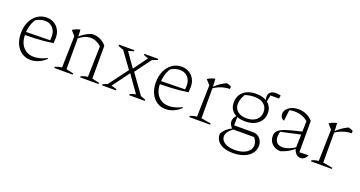

<svg xmlns="http://www.w3.org/2000/svg" viewBox="-42 -1232 3939 2100"><g transform="rotate(20 1927.0 -182.0)"><path d="M254 7Q195 7 150.5 -23.5Q106 -54 81 -108Q56 -162 56 -233Q56 -307 82.5 -365Q109 -423 156.5 -456.5Q204 -490 266 -490Q315 -490 352.5 -467.5Q390 -445 411.5 -406Q433 -367 433 -317L430 -252Q377 -244 326.5 -239Q276 -234 217.5 -231.5Q159 -229 83 -228V-264L384 -269L386 -315Q386 -375 351 -412.5Q316 -450 260 -450Q234 -450 206 -441.5Q178 -433 154 -418Q129 -378 116.5 -332.5Q104 -287 104 -241Q104 -144 151 -90.5Q198 -37 277 -37Q345 -37 427 -78L430 -69Q390 -31 344.5 -12Q299 7 254 7Z M530 0V-14Q545 -20 563 -25.5Q581 -31 608 -34L617 -401L567 -457Q608 -482 655 -492L660 -406V-33L744 -14V0ZM831 0V-14Q846 -20 864.5 -25.5Q883 -31 909 -34L918 -392L961 -415V-33L1046 -14V0ZM655 -388 654 -408Q684 -437 717.5 -457Q751 -477 787 -489Q792 -489 796.5 -489.5Q801 -490 805 -490Q850 -490 888.5 -472Q927 -454 961 -415L918 -392Q860 -446 793 -446Q724 -446 655 -388Z M1129 -10V-21L1318 -274H1354L1534 -24V-10H1486L1321 -242H1339L1168 -10ZM1087 0V-14Q1122 -32 1164 -39L1248 -14V0ZM1402 0V-14Q1428 -25 1455 -31.5Q1482 -38 1509 -40L1583 -14V0ZM1190 -442Q1165 -446 1145 -452.5Q1125 -459 1107 -469V-482H1286V-469ZM1316 -243 1159 -459V-472H1209L1348 -275H1331L1474 -472H1515V-462L1353 -243ZM1495 -443Q1470 -447 1447 -453Q1424 -459 1403 -469V-482H1564V-469Z M1825 7Q1766 7 1721.5 -23.5Q1677 -54 1652 -108Q1627 -162 1627 -233Q1627 -307 1653.5 -365Q1680 -423 1727.5 -456.5Q1775 -490 1837 -490Q1886 -490 1923.5 -467.5Q1961 -445 1982.5 -406Q2004 -367 2004 -317L2001 -252Q1948 -244 1897.5 -239Q1847 -234 1788.5 -231.5Q1730 -229 1654 -228V-264L1955 -269L1957 -315Q1957 -375 1922 -412.5Q1887 -450 1831 -450Q1805 -450 1777 -441.5Q1749 -433 1725 -418Q1700 -378 1687.5 -332.5Q1675 -287 1675 -241Q1675 -144 1722 -90.5Q1769 -37 1848 -37Q1916 -37 1998 -78L2001 -69Q1961 -31 1915.5 -12Q1870 7 1825 7Z M2413 -441Q2314 -439 2227 -380V-396Q2257 -427 2290.5 -449.5Q2324 -472 2360 -489Q2377 -486 2390 -481Q2403 -476 2416 -468ZM2101 0V-14Q2116 -20 2134 -25.5Q2152 -31 2179 -34L2188 -401L2138 -457Q2179 -482 2226 -492L2231 -393V-34L2344 -14V0Z M2681 207Q2586 207 2531 167.5Q2476 128 2477 57Q2496 20 2527.5 -6.5Q2559 -33 2599 -50H2615Q2565 -12 2546.5 15Q2528 42 2528 66Q2528 112 2572 140Q2616 168 2690 168Q2773 168 2824.5 134Q2876 100 2876 46Q2876 26 2867.5 4Q2859 -18 2841 -37H2590Q2570 -55 2559.5 -76Q2549 -97 2549 -117Q2549 -139 2561 -160Q2573 -181 2595 -198L2593 -83H2816Q2847 -83 2871.5 -67.5Q2896 -52 2910.5 -25.5Q2925 1 2925 35Q2925 86 2894 125Q2863 164 2808 185.5Q2753 207 2681 207ZM2689 -164Q2602 -164 2552.5 -205.5Q2503 -247 2503 -318Q2503 -370 2527.5 -409Q2552 -448 2597.5 -469Q2643 -490 2704 -490Q2790 -490 2842 -448Q2894 -406 2894 -335Q2894 -283 2868 -244.5Q2842 -206 2796 -185Q2750 -164 2689 -164ZM2691 -201Q2763 -201 2804.5 -236Q2846 -271 2846 -330Q2846 -388 2805.5 -420Q2765 -452 2699 -452Q2673 -452 2644 -447.5Q2615 -443 2588 -434Q2568 -400 2559 -370.5Q2550 -341 2550 -318Q2550 -264 2588.5 -232.5Q2627 -201 2691 -201ZM2832 -437Q2826 -453 2822 -468Q2818 -483 2818 -497Q2818 -533 2840 -552Q2862 -571 2904 -571Q2916 -571 2929.5 -569.5Q2943 -568 2960 -563L2954 -526H2855L2837 -437Z M3395 5Q3368 5 3344 -17Q3320 -39 3312 -81L3321 -395Q3257 -452 3163 -452Q3143 -452 3123 -448.5Q3103 -445 3082 -439L3104 -453L3088 -317Q3066 -324 3054.5 -341Q3043 -358 3043 -380Q3043 -411 3063 -436Q3083 -461 3118.5 -475.5Q3154 -490 3197 -490Q3245 -490 3288 -471Q3331 -452 3364 -415V-50L3469 -54Q3463 -34 3451 -21Q3439 -8 3424.5 -1.5Q3410 5 3395 5ZM3164 10Q3104 9 3066.5 -27Q3029 -63 3029 -118Q3029 -147 3042 -168Q3055 -189 3088.5 -206.5Q3122 -224 3182 -240.5Q3242 -257 3336 -278V-243L3076 -186L3092 -197Q3087 -181 3084 -163Q3081 -145 3081 -130Q3081 -87 3104 -62.5Q3127 -38 3171 -38Q3204 -38 3243.5 -53Q3283 -68 3326 -98V-81Q3289 -48 3250.5 -26Q3212 -4 3164 10Z M3830 -441Q3731 -439 3644 -380V-396Q3674 -427 3707.5 -449.5Q3741 -472 3777 -489Q3794 -486 3807 -481Q3820 -476 3833 -468ZM3518 0V-14Q3533 -20 3551 -25.5Q3569 -31 3596 -34L3605 -401L3555 -457Q3596 -482 3643 -492L3648 -393V-34L3761 -14V0Z"/></g></svg>

Font: Piazzolla Thin Thin
Style: Regular
Weight: 250
Version: Version 2.005